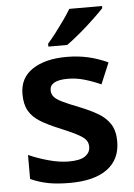

<svg xmlns="http://www.w3.org/2000/svg" viewBox="-55 -808 600 859"><g transform="rotate(-5 245.5 -378.0)"><path d="M451 -157Q451 -76 392.5 -33Q334 10 224 10Q167 10 126.5 2Q86 -6 48 -23V-131Q88 -113 137 -99.5Q186 -86 228 -86Q279 -86 301.5 -102Q324 -118 324 -144Q324 -160 315.5 -172.5Q307 -185 281 -199.5Q255 -214 202 -236Q150 -257 115.5 -278Q81 -299 64 -328.5Q47 -358 47 -404Q47 -477 104.5 -515Q162 -553 258 -553Q308 -553 353 -543Q398 -533 443 -512L403 -417Q365 -434 328.5 -444.5Q292 -455 255 -455Q174 -455 174 -410Q174 -394 184 -381.5Q194 -369 220.5 -356Q247 -343 296 -324Q344 -305 378.5 -284.5Q413 -264 432 -234Q451 -204 451 -157ZM436 -756Q419 -738 388.5 -709Q358 -680 324.5 -652Q291 -624 266 -606H181V-619Q197 -637 217 -663Q237 -689 256.5 -716.5Q276 -744 289 -766H436Z"/></g></svg>

Font: Noto Sans Lisu SemiBold
Style: Regular
Weight: 600
Designer: Monotype Design Team. David Williams.
Foundry: Monotype Imaging Inc.
Version: Version 2.102; ttfautohint (v1.8.4.7-5d5b)